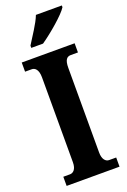

<svg xmlns="http://www.w3.org/2000/svg" viewBox="-174 -987 693 1044"><g transform="rotate(-20 172.0 -465.5)"><path d="M96 -784V-771H164C221 -810 310 -886 331 -921V-931H181C164 -886 122 -827 96 -784ZM20 0H326V-53H285C266 -53 248 -70 248 -110V-600C248 -647 262 -661 285 -661H326V-714H20V-661H59C76 -661 96 -647 96 -601V-109C96 -67 76 -53 59 -53H20Z"/></g></svg>

Font: Noto Serif Hebrew ExtraCondensed ExtraBold
Style: Regular
Weight: 800
Width: 2
Designer: Monotype Design Team
Foundry: Monotype Imaging Inc.
Version: Version 2.004